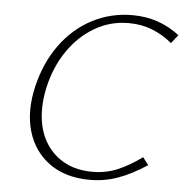

<svg xmlns="http://www.w3.org/2000/svg" viewBox="-50 -713 741 769"><g transform="rotate(5 321.0 -329.0)"><path d="M339 7Q241 7 176.5 -39.5Q112 -86 88.5 -166Q65 -246 89 -348Q112 -444 164 -515.5Q216 -587 290.5 -626Q365 -665 452 -665Q508 -665 555 -648.5Q602 -632 642 -601L615 -567Q578 -598 534.5 -615Q491 -632 440 -632Q366 -632 303.5 -595.5Q241 -559 197 -495Q153 -431 134 -347Q119 -279 126 -220.5Q133 -162 161.5 -118.5Q190 -75 236.5 -50.5Q283 -26 347 -26Q401 -26 448 -46Q495 -66 544 -102L567 -72Q506 -32 452 -12.5Q398 7 339 7Z"/></g></svg>

Font: Ysabeau ExtraLight
Style: Italic
Weight: 250
Italic angle: -12°
Version: Version 2.000;gftools[0.9.27.dev2+g8671c4b]